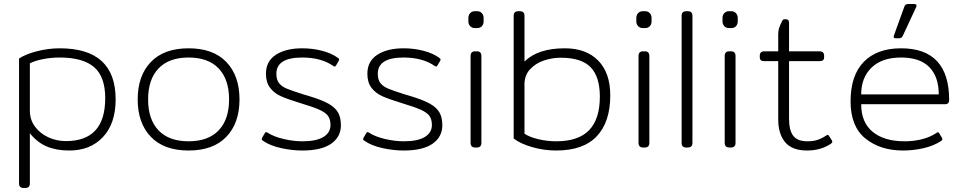

<svg xmlns="http://www.w3.org/2000/svg" viewBox="-20 -736 4811 958"><path d="M75 179V-444Q108 -466 165 -480.5Q222 -495 278 -495Q557 -495 557 -240Q557 -120 494 -52.5Q431 15 326 15Q260 15 212.5 -5.5Q165 -26 129 -71V179Q129 202 106 202H98Q75 202 75 179ZM505 -246Q505 -354 449 -401.5Q393 -449 278 -449Q235 -449 194.5 -441Q154 -433 129 -420V-184Q129 -138 155 -103.5Q181 -69 222 -50.5Q263 -32 309 -32Q505 -32 505 -246Z M667 -240Q667 -358 732.5 -426.5Q798 -495 921 -495Q1044 -495 1109.5 -426.5Q1175 -358 1175 -240Q1175 -122 1109.5 -53.5Q1044 15 921 15Q798 15 732.5 -53.5Q667 -122 667 -240ZM1123 -240Q1123 -340 1071 -394.5Q1019 -449 921 -449Q823 -449 771 -394.5Q719 -340 719 -240Q719 -140 771 -85.5Q823 -31 921 -31Q1019 -31 1071 -85.5Q1123 -140 1123 -240Z M1293 -33Q1287 -37 1286 -40Q1285 -43 1288 -49L1301 -71Q1304 -77 1308 -77Q1310 -77 1315 -74Q1346 -54 1395 -42.5Q1444 -31 1489 -31Q1558 -31 1593.5 -52.5Q1629 -74 1629 -112Q1629 -141 1616.5 -158Q1604 -175 1572.5 -189Q1541 -203 1474 -223Q1415 -241 1381.5 -256Q1348 -271 1327.5 -298Q1307 -325 1307 -368Q1307 -431 1357 -463Q1407 -495 1488 -495Q1540 -495 1587.5 -482.5Q1635 -470 1665 -448Q1671 -444 1672 -441Q1673 -438 1670 -432L1657 -410Q1654 -404 1650 -404Q1647 -404 1643 -407Q1582 -449 1488 -449Q1359 -449 1359 -368Q1359 -338 1372.5 -321Q1386 -304 1411.5 -293.5Q1437 -283 1494 -265Q1503 -263 1521 -257Q1584 -238 1617.5 -219.5Q1651 -201 1666 -176Q1681 -151 1681 -111Q1681 -53 1632.5 -19Q1584 15 1489 15Q1437 15 1382.5 3Q1328 -9 1293 -33Z M1799 -33Q1793 -37 1792 -40Q1791 -43 1794 -49L1807 -71Q1810 -77 1814 -77Q1816 -77 1821 -74Q1852 -54 1901 -42.5Q1950 -31 1995 -31Q2064 -31 2099.5 -52.5Q2135 -74 2135 -112Q2135 -141 2122.5 -158Q2110 -175 2078.5 -189Q2047 -203 1980 -223Q1921 -241 1887.5 -256Q1854 -271 1833.5 -298Q1813 -325 1813 -368Q1813 -431 1863 -463Q1913 -495 1994 -495Q2046 -495 2093.5 -482.5Q2141 -470 2171 -448Q2177 -444 2178 -441Q2179 -438 2176 -432L2163 -410Q2160 -404 2156 -404Q2153 -404 2149 -407Q2088 -449 1994 -449Q1865 -449 1865 -368Q1865 -338 1878.5 -321Q1892 -304 1917.5 -293.5Q1943 -283 2000 -265Q2009 -263 2027 -257Q2090 -238 2123.5 -219.5Q2157 -201 2172 -176Q2187 -151 2187 -111Q2187 -53 2138.5 -19Q2090 15 1995 15Q1943 15 1888.5 3Q1834 -9 1799 -33Z M2317 -629V-647Q2317 -661 2326 -670.5Q2335 -680 2348 -680H2362Q2375 -680 2384 -670.5Q2393 -661 2393 -647V-629Q2393 -615 2384.5 -605.5Q2376 -596 2362 -596H2348Q2335 -596 2326 -605.5Q2317 -615 2317 -629ZM2328 -23V-457Q2328 -480 2351 -480H2359Q2382 -480 2382 -457V-23Q2382 0 2359 0H2351Q2328 0 2328 -23Z M2543 -45V-657Q2543 -680 2566 -680H2574Q2597 -680 2597 -657V-429Q2664 -495 2798 -495Q2905 -495 2965 -433.5Q3025 -372 3025 -260Q3025 -128 2958 -56.5Q2891 15 2755 15Q2694 15 2635 -2Q2576 -19 2543 -45ZM2973 -254Q2973 -353 2927 -400.5Q2881 -448 2778 -448Q2735 -448 2693.5 -434Q2652 -420 2624.5 -390Q2597 -360 2597 -316V-69Q2622 -52 2666 -41.5Q2710 -31 2755 -31Q2866 -31 2919.5 -86.5Q2973 -142 2973 -254Z M3155 -629V-647Q3155 -661 3164 -670.5Q3173 -680 3186 -680H3200Q3213 -680 3222 -670.5Q3231 -661 3231 -647V-629Q3231 -615 3222.5 -605.5Q3214 -596 3200 -596H3186Q3173 -596 3164 -605.5Q3155 -615 3155 -629ZM3166 -23V-457Q3166 -480 3189 -480H3197Q3220 -480 3220 -457V-23Q3220 0 3197 0H3189Q3166 0 3166 -23Z M3381 -23V-657Q3381 -680 3404 -680H3412Q3435 -680 3435 -657V-23Q3435 0 3412 0H3404Q3381 0 3381 -23Z M3585 -629V-647Q3585 -661 3594 -670.5Q3603 -680 3616 -680H3630Q3643 -680 3652 -670.5Q3661 -661 3661 -647V-629Q3661 -615 3652.5 -605.5Q3644 -596 3630 -596H3616Q3603 -596 3594 -605.5Q3585 -615 3585 -629ZM3596 -23V-457Q3596 -480 3619 -480H3627Q3650 -480 3650 -457V-23Q3650 0 3627 0H3619Q3596 0 3596 -23Z M3863 -141V-431H3794Q3782 -431 3776.5 -435.5Q3771 -440 3771 -451V-458Q3771 -480 3794 -480H3863V-565Q3863 -582 3867 -595Q3871 -608 3882 -630Q3885 -636 3887.5 -638Q3890 -640 3895 -640H3902Q3917 -640 3917 -622V-480H4069Q4092 -480 4092 -458V-451Q4092 -440 4086.5 -435.5Q4081 -431 4069 -431H3917V-144Q3917 -86 3938 -58.5Q3959 -31 4009 -31Q4038 -31 4059 -38Q4080 -45 4103 -60Q4108 -63 4110 -63Q4114 -63 4117 -57L4131 -35Q4133 -31 4133 -29Q4133 -24 4126 -19Q4076 15 4007 15Q3932 15 3897.5 -26.5Q3863 -68 3863 -141Z M4439 -553 4441 -561 4492 -702Q4495 -710 4499.5 -713Q4504 -716 4514 -716H4541Q4553 -716 4553 -708Q4553 -703 4551 -700L4484 -556Q4481 -550 4476.5 -547.5Q4472 -545 4464 -545H4449Q4439 -545 4439 -553ZM4224 -230Q4224 -360 4290 -427.5Q4356 -495 4476 -495Q4716 -495 4716 -236Q4716 -227 4711 -221.5Q4706 -216 4696 -216H4277Q4277 -125 4334.5 -78Q4392 -31 4494 -31Q4541 -31 4582.5 -42Q4624 -53 4653 -73Q4657 -76 4660 -76Q4664 -76 4667 -70L4680 -48Q4682 -45 4682 -41Q4682 -37 4675 -32Q4638 -8 4587.5 3.5Q4537 15 4486 15Q4372 15 4298 -45Q4224 -105 4224 -230ZM4664 -265Q4664 -353 4617 -401Q4570 -449 4476 -449Q4381 -449 4329 -399Q4277 -349 4277 -265Z"/></svg>

Font: Mitr ExtraLight
Style: Regular
Weight: 275
Designer: Thanarat Vachiruckul
Foundry: Cadson Demak Co.,Ltd.
Version: Version 1.001